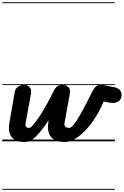

<svg xmlns="http://www.w3.org/2000/svg" viewBox="-25 -1250 1096 1698"><path d="M195 6Q141 6 107 -13.2Q73 -32.5 60.8 -70.5Q48.5 -108.5 58 -164.5L106 -439Q111.5 -468.5 136.8 -484.5Q162 -500.5 186.5 -500.5Q215.5 -500.5 235.5 -480.2Q255.5 -460 249.5 -424.5L202 -164.5Q197.5 -140 205.5 -129.5Q213.5 -119 232 -119Q241.5 -119 257.5 -134.2Q273.5 -149.5 294.5 -178Q315.5 -206.5 340.2 -246Q365 -285.5 392 -334.2Q419 -383 446.5 -439Q462.5 -470.5 479.8 -485.5Q497 -500.5 526 -500.5Q558.5 -500.5 579 -480.2Q599.5 -460 593 -424.5L546 -164.5Q543 -148 547.2 -138Q551.5 -128 562.2 -123.5Q573 -119 588.5 -119Q599.5 -119 614.5 -134.2Q629.5 -149.5 648.8 -178Q668 -206.5 690.2 -246Q712.5 -285.5 737.8 -334.2Q763 -383 790.5 -439Q806.5 -470.5 824.2 -485.5Q842 -500.5 871 -500.5Q873.5 -500.5 881 -499.2Q888.5 -498 912 -493.5Q935.5 -489 986.5 -478.5Q1018 -472.5 1034.2 -453.8Q1050.5 -435 1050.5 -411.5Q1050.5 -370 1019.8 -351.8Q989 -333.5 946.5 -342L891.5 -352.5L888 -344Q855 -267 813 -202.8Q771 -138.5 725 -91.8Q679 -45 634.2 -19.5Q589.5 6 551 6Q494 6 458 -13.2Q422 -32.5 408 -70.5Q394 -108.5 402 -164.5L404.5 -185.5Q373 -138 345 -102Q317 -66 291.8 -42Q266.5 -18 242.5 -6Q218.5 6 195 6ZM195 6Q141 6 107 -13.2Q73 -32.5 60.8 -70.5Q48.5 -108.5 58 -164.5L106 -439Q111.5 -468.5 136.8 -484.5Q162 -500.5 186.5 -500.5Q215.5 -500.5 235.5 -480.2Q255.5 -460 249.5 -424.5L202 -164.5Q197.5 -140 205.5 -129.5Q213.5 -119 232 -119Q241.5 -119 257.5 -134.2Q273.5 -149.5 294.5 -178Q315.5 -206.5 340.2 -246Q365 -285.5 392 -334.2Q419 -383 446.5 -439Q462.5 -470.5 479.8 -485.5Q497 -500.5 526 -500.5Q558.5 -500.5 579 -480.2Q599.5 -460 593 -424.5L546 -164.5Q543 -148 547.2 -138Q551.5 -128 562.2 -123.5Q573 -119 588.5 -119Q599.5 -119 614.5 -134.2Q629.5 -149.5 648.8 -178Q668 -206.5 690.2 -246Q712.5 -285.5 737.8 -334.2Q763 -383 790.5 -439Q806.5 -470.5 824.2 -485.5Q842 -500.5 871 -500.5Q873.5 -500.5 881 -499.2Q888.5 -498 912 -493.5Q935.5 -489 986.5 -478.5Q1018 -472.5 1034.2 -453.8Q1050.5 -435 1050.5 -411.5Q1050.5 -370 1019.8 -351.8Q989 -333.5 946.5 -342L891.5 -352.5L888 -344Q855 -267 813 -202.8Q771 -138.5 725 -91.8Q679 -45 634.2 -19.5Q589.5 6 551 6Q494 6 458 -13.2Q422 -32.5 408 -70.5Q394 -108.5 402 -164.5L404.5 -185.5Q373 -138 345 -102Q317 -66 291.8 -42Q266.5 -18 242.5 -6Q218.5 6 195 6ZM-5 420.5H991V428.5H-5ZM-5 -16H991V0H-5ZM-5 -505.5H991V-497.5H-5ZM-5 -1230H991V-1222H-5Z"/></svg>

Font: Edu VIC WA NT Pre Guide
Style: Regular
Weight: 400
Designer: Tina and Corey Anderson, Eben Sorkin, Mirko Velimirovic
Foundry: Google for Education
Version: Version 1.000